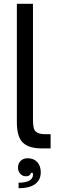

<svg xmlns="http://www.w3.org/2000/svg" viewBox="-20 -783 317 1013"><path d="M200 0Q133 0 101 -30Q69 -60 69 -139V-763H154V-152Q154 -123 158 -107.5Q162 -92 176 -83.5Q190 -75 220 -75H247V0ZM78 181Q115 181 134.5 170Q154 159 154 139Q154 133 153 129H143Q142 137 135 142Q128 147 117 147Q99 147 87 134Q75 121 75 101Q75 79 89 65.5Q103 52 126 52Q158 52 176.5 72Q195 92 195 126Q195 166 165.5 188Q136 210 78 210Z"/></svg>

Font: Open Sauce Sans
Style: Regular
Weight: 400
Designer: Alfredo Marco Pradil
Foundry: Creative Sauce Fz LLC
Version: Version 1.477